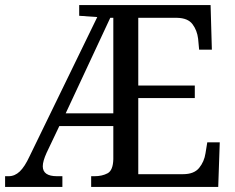

<svg xmlns="http://www.w3.org/2000/svg" viewBox="-20 -734 921 754"><path d="M0 0V-42H14Q38 -42 57.5 -60.5Q77 -79 96 -120L362 -667L291 -672V-714H807L812 -539H762L758 -582Q754 -615 736 -639Q718 -663 676 -664H523V-398H745V-349H523V-50H699Q742 -50 762 -74.5Q782 -99 787 -132L794 -175H843L837 0H338V-42H351Q381 -42 402.5 -53.5Q424 -65 425 -109V-239H213L163 -134Q148 -101 148 -81Q148 -42 204 -42H225V0ZM238 -289H425V-664H413Z"/></svg>

Font: Noto Serif Sinhala SemiCondensed
Style: Regular
Weight: 400
Width: 4
Designer: Jelle Bosma - Monotype Design Team
Foundry: Monotype Imaging Inc.
Version: Version 2.007; ttfautohint (v1.8.4.7-5d5b)